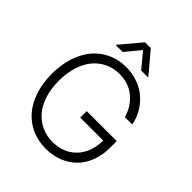

<svg xmlns="http://www.w3.org/2000/svg" viewBox="-255 -1090 1250 1250"><g transform="rotate(45 370.5 -464.5)"><path d="M599.8 -500Q578.8 -576.7 520.6 -625.7Q462.4 -674.7 376.4 -674.7Q323.2 -674.7 277.7 -653.4Q232.2 -632.1 199 -592.9Q165.8 -553.6 147 -494.7Q128.2 -435.7 128.2 -363.6Q128.2 -291.5 147 -232.8Q165.8 -174 199.4 -134.6Q233 -95.2 279.5 -73.9Q326 -52.6 381 -52.6Q481.5 -52.6 544.2 -117.4Q606.9 -182.2 608.3 -292.6H396.7V-352.3H672.9V-292.6Q672.9 -223.7 651.3 -166.7Q629.6 -109.7 590.9 -71.2Q552.2 -32.7 498.4 -11.4Q444.6 9.9 381 9.9Q310.4 9.9 251.4 -16.5Q192.5 -43 151.1 -91.3Q109.7 -139.6 86.8 -209.3Q63.9 -279.1 63.9 -363.6Q63.9 -447.8 87 -517.9Q110.1 -588.1 151.1 -636.2Q192.1 -684.3 250 -710.8Q307.9 -737.2 376.4 -737.2Q434.3 -737.2 485.4 -718.2Q536.6 -699.2 573.3 -666.5Q610.1 -633.9 634.6 -591.1Q659.1 -548.3 668 -500ZM290.1 -789.8H228.3V-794.7L348.4 -937.5H401.6L521.7 -794.7V-789.8H459.9L375 -892.8Z"/></g></svg>

Font: Inter Light BETA
Style: Regular
Weight: 300
Designer: Rasmus Andersson
Foundry: rsms
Version: Version 3.011;git-f93a4a705